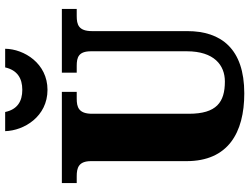

<svg xmlns="http://www.w3.org/2000/svg" viewBox="-134 -846 989 762"><g transform="rotate(-90 361.0 -464.5)"><path d="M386 -771C491 -771 548 -864 549 -939H475C464 -891 432 -871 386 -871C340 -871 308 -891 298 -939H222C224 -864 280 -771 386 -771ZM372 10C549 10 619 -82 619 -216V-594C619 -648 645 -655 679 -655H707V-714H454V-655H481C515 -655 539 -648 539 -598V-218C539 -110 484 -67 419 -67C337 -67 291 -100 291 -210V-594C291 -648 318 -655 351 -655H378V-714H16V-655H43C76 -655 103 -648 103 -598V-219C103 -55 215 10 372 10Z"/></g></svg>

Font: Noto Serif Bengali SemiCondensed Black
Style: Regular
Weight: 900
Width: 4
Designer: Juan Bruce, Universal Thirst, Indian Type Foundry and the Monotype Design Team.
Foundry: Monotype Imaging Inc.
Version: Version 2.003